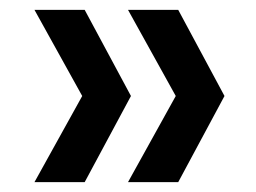

<svg xmlns="http://www.w3.org/2000/svg" viewBox="-20 -490 519 390"><path d="M240 -120 337 -295 240 -470H342L436 -295L342 -120ZM50 -120 147 -295 50 -470H152L246 -295L152 -120Z"/></svg>

Font: Rethink Sans Medium
Style: Regular
Weight: 500
Designer: The Rethink Sans project authors (Hans Thiessen). DM Sans designed by Colophon Foundry.
Foundry: Rethink Communications LLC
Version: Version 1.001